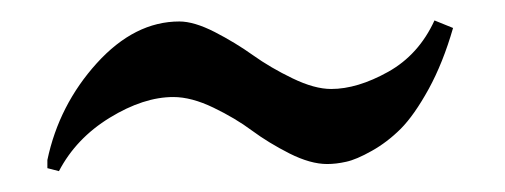

<svg xmlns="http://www.w3.org/2000/svg" viewBox="-20 -365 489 186"><path d="M25.9 -202.1V-210Q37.1 -263.2 73.7 -303.7Q110.4 -344.2 153.8 -344.2Q168 -344.2 188 -334Q208 -323.7 225.1 -311.5Q242.2 -299.3 263.4 -289.1Q284.7 -278.8 300.8 -278.8Q326.2 -278.8 356 -295.4Q385.7 -312 400.9 -345.2L418.9 -337.9Q409.2 -304.2 395.3 -278.8Q381.3 -253.4 368.2 -240.2Q355 -227.1 340.1 -218.8Q325.2 -210.4 315.4 -208.3Q305.7 -206.1 296.9 -206.1Q280.8 -206.1 260.5 -216.3Q240.2 -226.6 224.1 -238.5Q208 -250.5 186.8 -260.7Q165.5 -271 147.9 -271Q119.1 -271 86.4 -251Q53.7 -231 37.1 -199.2Z"/></svg>

Font: Linear Smooth Low Contrast
Style: Regular
Weight: 500
Designer: Philipp H. Poll, Flanker
Foundry: Philipp H. Poll, reworked by Flanker
Version: Version 1.010 | FøM Fix